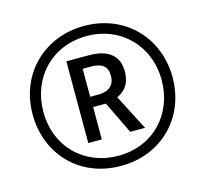

<svg xmlns="http://www.w3.org/2000/svg" viewBox="-105 -843 1041 973"><g transform="rotate(-15 415.0 -357.0)"><path d="M415 10C626 10 782 -144 782 -357C782 -563 632 -724 415 -724C211 -724 48 -575 48 -357C48 -158 189 10 415 10ZM415 -43C240 -43 104 -169 104 -357C104 -533 230 -671 415 -671C593 -671 725 -539 725 -357C725 -181 600 -43 415 -43ZM283 -145H354V-315H421L503 -145H581L485 -331C533 -353 556 -391 556 -448C556 -533 500 -574 400 -574H283ZM396 -369H353V-516H396C455 -516 482 -494 482 -445C482 -393 449 -369 396 -369Z"/></g></svg>

Font: Noto Sans Gurmukhi UI ExtraCondensed
Style: Regular
Weight: 400
Width: 2
Designer: Jelle Bosma - Monotype Design Team
Foundry: Monotype Imaging Inc.
Version: Version 2.004